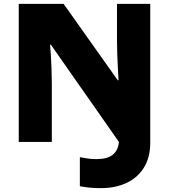

<svg xmlns="http://www.w3.org/2000/svg" viewBox="-20 -734 874 993"><path d="M502 239Q466 239 439 236Q412 233 393 229V79Q412 82 432 85.5Q452 89 477 89Q535 89 563 66.5Q591 44 595 0L243 -503H239Q241 -484 243 -450Q245 -416 246.5 -376.5Q248 -337 248 -300V0H77V-714H309L589 -319H593Q592 -338 590 -374Q588 -410 586.5 -451Q585 -492 585 -525V-714H757V4Q757 80 724.5 132.5Q692 185 634.5 212Q577 239 502 239Z"/></svg>

Font: Noto Sans Cherokee Black
Style: Regular
Weight: 900
Designer: Monotype Design Team
Foundry: Monotype Imaging Inc.
Version: Version 2.001; ttfautohint (v1.8.4.7-5d5b)